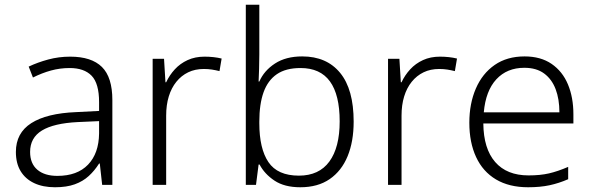

<svg xmlns="http://www.w3.org/2000/svg" viewBox="-20 -780 2495 810"><path d="M276 -541Q366 -541 410 -497.5Q454 -454 454 -358V0H411L401 -90H398Q379 -60 354.5 -37.5Q330 -15 295.5 -2.5Q261 10 212 10Q161 10 124 -7.5Q87 -25 67 -58Q47 -91 47 -139Q47 -219 112 -260.5Q177 -302 301 -307L398 -312V-349Q398 -428 366.5 -460.5Q335 -493 274 -493Q233 -493 195 -482.5Q157 -472 119 -453L101 -499Q139 -517 183.5 -529Q228 -541 276 -541ZM308 -265Q207 -260 157 -229.5Q107 -199 107 -139Q107 -90 137.5 -64Q168 -38 222 -38Q306 -38 351.5 -85.5Q397 -133 398 -217V-269Z M843 -541Q862 -541 880.5 -539Q899 -537 915 -533L906 -480Q890 -484 874 -486.5Q858 -489 840 -489Q803 -489 774 -475Q745 -461 724 -435Q703 -409 692 -373Q681 -337 681 -292V0H624V-532H672L678 -433H681Q695 -463 717.5 -487.5Q740 -512 771.5 -526.5Q803 -541 843 -541Z M1074 -550Q1074 -521 1073 -489Q1072 -457 1071 -436H1074Q1094 -482 1140 -512Q1186 -542 1255 -542Q1358 -542 1415 -472.5Q1472 -403 1472 -267Q1472 -183 1446.5 -121Q1421 -59 1371 -24.5Q1321 10 1247 10Q1180 10 1138 -18Q1096 -46 1075 -86H1071L1060 0H1017V-760H1074ZM1248 -493Q1186 -493 1148 -467Q1110 -441 1092 -391Q1074 -341 1074 -267V-260Q1074 -153 1112.5 -96Q1151 -39 1241 -39Q1326 -39 1369.5 -98.5Q1413 -158 1413 -268Q1413 -380 1372 -436.5Q1331 -493 1248 -493Z M1836 -541Q1855 -541 1873.5 -539Q1892 -537 1908 -533L1899 -480Q1883 -484 1867 -486.5Q1851 -489 1833 -489Q1796 -489 1767 -475Q1738 -461 1717 -435Q1696 -409 1685 -373Q1674 -337 1674 -292V0H1617V-532H1665L1671 -433H1674Q1688 -463 1710.5 -487.5Q1733 -512 1764.5 -526.5Q1796 -541 1836 -541Z M2193 -542Q2261 -542 2307 -510.5Q2353 -479 2376 -424Q2399 -369 2399 -298V-259H2019Q2020 -153 2069 -96.5Q2118 -40 2210 -40Q2259 -40 2296 -48.5Q2333 -57 2377 -76V-24Q2338 -7 2298.5 1.5Q2259 10 2208 10Q2128 10 2072.5 -23Q2017 -56 1988.5 -117.5Q1960 -179 1960 -262Q1960 -343 1987.5 -406.5Q2015 -470 2067 -506Q2119 -542 2193 -542ZM2192 -494Q2119 -494 2074 -445.5Q2029 -397 2021 -306H2340Q2340 -362 2324 -404Q2308 -446 2275.5 -470Q2243 -494 2192 -494Z"/></svg>

Font: Noto Sans Hebrew Light
Style: Regular
Weight: 300
Designer: Monotype Design Team
Foundry: Monotype Imaging Inc.
Version: Version 2.003